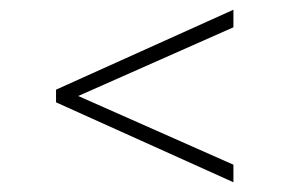

<svg xmlns="http://www.w3.org/2000/svg" viewBox="-20 -577 594 394"><path d="M459 -203 95 -367V-393L459 -557V-521L127 -374V-386L459 -239Z"/></svg>

Font: Encode Sans SC Expanded Thin
Style: Regular
Weight: 250
Width: 7
Designer: Multiple Designers
Foundry: Impallari Type
Version: Version 3.002